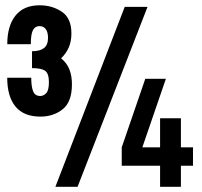

<svg xmlns="http://www.w3.org/2000/svg" viewBox="-20 -714 772 734"><path d="M102.4 -453.6Q137.8 -453.6 152.4 -443.4Q167 -433.2 167 -399.8Q167 -369.2 156.9 -358.1Q146.8 -347 133.8 -347Q113.8 -347 106.6 -365.1Q99.4 -383.2 99.4 -416.8H7.6Q7.6 -345 39.3 -306.6Q71 -268.2 134.4 -268.2Q184 -268.2 219.5 -296.2Q255 -324.2 255 -392.2Q255 -422.6 245.8 -447.4Q236.6 -472.2 213.6 -491.2Q232 -508.4 242.5 -531.8Q253 -555.2 253 -586Q253 -644.6 216.2 -669.2Q179.4 -693.8 131.6 -693.8Q70.8 -693.8 39.3 -654.5Q7.8 -615.2 7.8 -545H97.8Q97.8 -582.6 105.8 -598.4Q113.8 -614.2 130.8 -614.2Q146.6 -614.2 155.1 -602.5Q163.6 -590.8 163.6 -569.4Q163.6 -542.4 148.2 -530.3Q132.8 -518.2 102.4 -518.2ZM456.8 -687.8 191.8 0H276.6L544 -687.8ZM445.4 -80.4H592V0H671.6V-80.4H717.8V-150.8H671.6V-261.8H592V-150.8H524.2L614.2 -412.8H535.4L445.4 -150.8Z"/></svg>

Font: Secuela Light
Style: Regular
Weight: 300
Designer: Fernando Haro
Foundry: deFharo
Version: Version 1.708